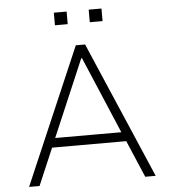

<svg xmlns="http://www.w3.org/2000/svg" viewBox="-59 -935 873 988"><g transform="rotate(-5 378.0 -441.0)"><path d="M51 0 354 -705H402L705 0H651L564 -204L597 -191H161L192 -204L105 0ZM376 -636 202 -228 178 -239H580L553 -228L380 -636ZM436 -817V-882H502V-817ZM256 -817V-882H322V-817Z"/></g></svg>

Font: Nunito Sans 7pt ExtraLight
Style: Regular
Weight: 250
Designer: Vernon Adams
Foundry: Vernon Adams
Version: Version 3.101;gftools[0.9.27]